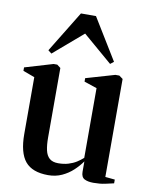

<svg xmlns="http://www.w3.org/2000/svg" viewBox="-87 -832 707 905"><g transform="rotate(10 267.0 -379.0)"><path d="M422.5 8.5Q395.5 8.5 379.5 0Q363.5 -8.5 363.5 -34V-83.5Q347.5 -60.5 324.5 -39Q301.5 -17.5 271.8 -3.8Q242 10 206 10Q130 10 96 -31Q62 -72 62 -162V-433.5L6.5 -454V-470.5L141 -510.5H158.5L175.5 -497.5V-164Q175.5 -129 181 -104.2Q186.5 -79.5 201.2 -66.5Q216 -53.5 243 -53.5Q270 -53.5 291.5 -60Q313 -66.5 330 -77.2Q347 -88 360 -100V-433.5L299 -454V-470.5L436.5 -510.5H455.5L473.5 -497.5V-28.5L519.5 -24V-6Q502.5 -2 478.5 3.2Q454.5 8.5 422.5 8.5ZM122 -557 105.5 -570 226.5 -767.5H298.5L419.5 -570L403 -557L262.5 -677.5Z"/></g></svg>

Font: Merriweather 144pt SemiBold
Style: Regular
Weight: 600
Version: Version 2.100